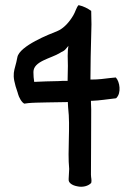

<svg xmlns="http://www.w3.org/2000/svg" viewBox="-20 -715 516 741"><path d="M47 -494C37 -437 20 -437 49 -355V-354C53 -339 64 -319 74 -315L89 -317C113 -320 211 -320 237 -321H242V-316C242 -310 243 -306 243 -299C252 -225 240 -135 247 -63C246 -50 246 -38 245 -25V-22C244 -11 256 0 278 4C299 9 321 3 332 -9C335 -19 331 -29 331 -41C331 -110 332 -170 332 -293L331 -321V-326H336C364 -327 395 -332 422 -335H423C425 -335 429 -336 430 -337V-338C448 -356 443 -399 427 -416C424 -416 409 -414 406 -414C382 -411 360 -408 334 -408H329L330 -496L333 -621C333 -638 332 -654 332 -673C319 -682 303 -691 284 -695H283C275 -687 270 -667 263 -656C249 -632 227 -605 199 -594C173 -584 55 -538 47 -494ZM109 -437C109 -479 176 -489 212 -511H213V-512C222 -516 229 -520 233 -525L244 -538L242 -522C241 -513 241 -491 242 -461C242 -445 241 -427 241 -408V-403H236C227 -403 217 -403 205 -402C196 -402 119 -400 112 -399C110 -411 109 -423 109 -437ZM245 -25Z"/></svg>

Font: Vapor
Style: Lit
Weight: 300
Foundry: Cannot Into Space Fonts
Version: Version 0.179